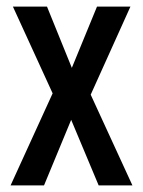

<svg xmlns="http://www.w3.org/2000/svg" viewBox="-20 -560 431 580"><path d="M139 -278 19 -540H122L197 -355L273 -540H374L254 -274L380 0H278L195 -198L113 0H12Z"/></svg>

Font: Noto Sans Ethiopic ExtraCondensed Medium
Style: Regular
Weight: 500
Width: 2
Designer: Monotype Design Team
Foundry: Monotype Imaging Inc.
Version: Version 2.102; ttfautohint (v1.8.4.7-5d5b)